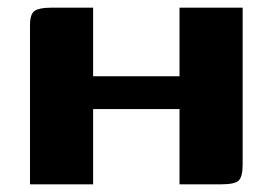

<svg xmlns="http://www.w3.org/2000/svg" viewBox="-20 -480 710 500"><path d="M58.1 0V-414.2Q58.1 -444.1 70.6 -452Q83 -460 113.1 -460H222.5V-281.4H447.5V-460H611.9V-52Q611.9 -20.8 602.2 -10.4Q592.5 0 556.3 0H447.5V-196H222.5V0Z"/></svg>

Font: Genos Thin
Style: Regular
Weight: 100
Designer: Robert E. Leuschke
Foundry: Robert E. Leuschke
Version: Version 1.010